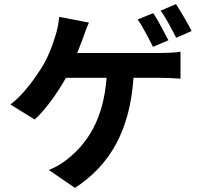

<svg xmlns="http://www.w3.org/2000/svg" viewBox="-20 -854 980 935"><path d="M765 -724C752 -749 738 -773 726 -790L650 -759C664 -741 677 -717 690 -693C703 -670 715 -646 725 -626L800 -658C791 -676 778 -700 765 -724ZM878 -767C864 -791 849 -816 837 -834L762 -802C776 -784 789 -761 802 -738C815 -714 828 -690 838 -670L913 -703C905 -720 892 -744 878 -767ZM659 -596H558H356L383 -665C390 -686 402 -720 413 -744L268 -772C266 -743 259 -706 248 -674C237 -638 219 -588 194 -543C158 -483 98 -396 31 -345L149 -272C205 -323 262 -405 301 -475H499C484 -274 406 -156 307 -78C285 -60 252 -40 218 -26L345 61C515 -49 613 -219 630 -475H761C783 -475 824 -474 859 -471V-602C828 -597 786 -596 761 -596Z"/></svg>

Font: GenSekiGothic2 TW B
Style: Regular
Weight: 700
Version: Version 2.100;PS 2.1;hotconv 16.6.51;makeotf.lib2.5.65220 DE